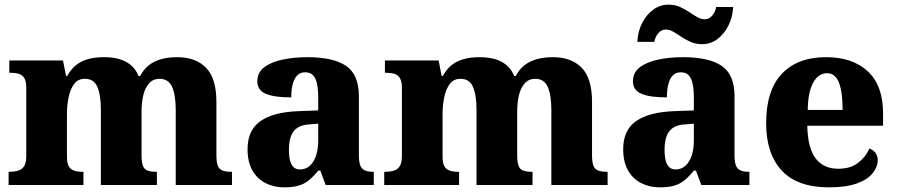

<svg xmlns="http://www.w3.org/2000/svg" viewBox="-20 -796 3858 826"><path d="M17 0V-57H20Q43 -57 59 -62Q75 -67 84 -81.5Q93 -96 93 -125V-419Q93 -446 84.5 -460Q76 -474 60.5 -478.5Q45 -483 23 -483H20V-536H251L264 -469H269Q285 -498 306.5 -515.5Q328 -533 358 -541.5Q388 -550 428 -550Q466 -550 494.5 -541.5Q523 -533 544 -515Q565 -497 576 -469H583Q598 -498 620.5 -515.5Q643 -533 673.5 -541.5Q704 -550 742 -550Q822 -550 866.5 -504.5Q911 -459 911 -358V-128Q911 -97 917.5 -82Q924 -67 938 -62Q952 -57 974 -57H978V0H736V-322Q736 -387 720.5 -422Q705 -457 666 -457Q639 -457 621.5 -437.5Q604 -418 596.5 -386.5Q589 -355 589 -316V-128Q589 -98 595 -82.5Q601 -67 615 -62Q629 -57 651 -57H655V0H414V-322Q414 -387 399 -422Q384 -457 345 -457Q316 -457 299.5 -435.5Q283 -414 275.5 -379.5Q268 -345 268 -305V-122Q268 -94 276 -80.5Q284 -67 298.5 -62Q313 -57 335 -57H339V0Z M1202 10Q1159 10 1123 -8Q1087 -26 1066 -62.5Q1045 -99 1045 -154Q1045 -236 1100.5 -275Q1156 -314 1267 -318L1349 -321V-375Q1349 -410 1344 -434.5Q1339 -459 1327 -472Q1315 -485 1293 -485Q1272 -485 1259 -472Q1246 -459 1239.5 -435Q1233 -411 1233 -377Q1160 -377 1123.5 -392.5Q1087 -408 1087 -446Q1087 -484 1116.5 -506.5Q1146 -529 1195 -539.5Q1244 -550 1303 -550Q1414 -550 1469 -512.5Q1524 -475 1524 -382V-128Q1524 -101 1529.5 -85.5Q1535 -70 1548.5 -63.5Q1562 -57 1584 -57H1588V0H1381L1358 -62H1349Q1327 -35 1307.5 -19.5Q1288 -4 1263.5 3Q1239 10 1202 10ZM1270 -67Q1295 -67 1312.5 -82.5Q1330 -98 1339.5 -126Q1349 -154 1349 -191V-264L1312 -261Q1278 -259 1259 -246Q1240 -233 1231.5 -209.5Q1223 -186 1223 -151Q1223 -124 1228 -105Q1233 -86 1243.5 -76.5Q1254 -67 1270 -67Z M1633 0V-57H1636Q1659 -57 1675 -62Q1691 -67 1700 -81.5Q1709 -96 1709 -125V-419Q1709 -446 1700.5 -460Q1692 -474 1676.5 -478.5Q1661 -483 1639 -483H1636V-536H1867L1880 -469H1885Q1901 -498 1922.5 -515.5Q1944 -533 1974 -541.5Q2004 -550 2044 -550Q2082 -550 2110.5 -541.5Q2139 -533 2160 -515Q2181 -497 2192 -469H2199Q2214 -498 2236.5 -515.5Q2259 -533 2289.5 -541.5Q2320 -550 2358 -550Q2438 -550 2482.5 -504.5Q2527 -459 2527 -358V-128Q2527 -97 2533.5 -82Q2540 -67 2554 -62Q2568 -57 2590 -57H2594V0H2352V-322Q2352 -387 2336.5 -422Q2321 -457 2282 -457Q2255 -457 2237.5 -437.5Q2220 -418 2212.5 -386.5Q2205 -355 2205 -316V-128Q2205 -98 2211 -82.5Q2217 -67 2231 -62Q2245 -57 2267 -57H2271V0H2030V-322Q2030 -387 2015 -422Q2000 -457 1961 -457Q1932 -457 1915.5 -435.5Q1899 -414 1891.5 -379.5Q1884 -345 1884 -305V-122Q1884 -94 1892 -80.5Q1900 -67 1914.5 -62Q1929 -57 1951 -57H1955V0Z M2818 10Q2775 10 2739 -8Q2703 -26 2682 -62.5Q2661 -99 2661 -154Q2661 -236 2716.5 -275Q2772 -314 2883 -318L2965 -321V-375Q2965 -410 2960 -434.5Q2955 -459 2943 -472Q2931 -485 2909 -485Q2888 -485 2875 -472Q2862 -459 2855.5 -435Q2849 -411 2849 -377Q2776 -377 2739.5 -392.5Q2703 -408 2703 -446Q2703 -484 2732.5 -506.5Q2762 -529 2811 -539.5Q2860 -550 2919 -550Q3030 -550 3085 -512.5Q3140 -475 3140 -382V-128Q3140 -101 3145.5 -85.5Q3151 -70 3164.5 -63.5Q3178 -57 3200 -57H3204V0H2997L2974 -62H2965Q2943 -35 2923.5 -19.5Q2904 -4 2879.5 3Q2855 10 2818 10ZM2886 -67Q2911 -67 2928.5 -82.5Q2946 -98 2955.5 -126Q2965 -154 2965 -191V-264L2928 -261Q2894 -259 2875 -246Q2856 -233 2847.5 -209.5Q2839 -186 2839 -151Q2839 -124 2844 -105Q2849 -86 2859.5 -76.5Q2870 -67 2886 -67ZM3001 -606Q2974 -606 2952 -615.5Q2930 -625 2911.5 -637.5Q2893 -650 2876.5 -659.5Q2860 -669 2844 -669Q2825 -669 2811.5 -652.5Q2798 -636 2795 -616H2722Q2724 -661 2742.5 -697Q2761 -733 2790.5 -754.5Q2820 -776 2856 -776Q2883 -776 2904.5 -766.5Q2926 -757 2944.5 -744.5Q2963 -732 2979.5 -722.5Q2996 -713 3012 -713Q3031 -713 3044.5 -729.5Q3058 -746 3061 -766H3134Q3132 -722 3113.5 -685.5Q3095 -649 3066 -627.5Q3037 -606 3001 -606Z M3546 10Q3410 10 3343 -62.5Q3276 -135 3276 -266Q3276 -407 3343.5 -478.5Q3411 -550 3534 -550Q3648 -550 3713.5 -489Q3779 -428 3779 -309V-255H3453Q3455 -159 3489 -114.5Q3523 -70 3586 -70Q3638 -70 3671 -95Q3704 -120 3720 -157Q3737 -151 3746.5 -138Q3756 -125 3756 -107Q3756 -78 3734.5 -51Q3713 -24 3667 -7Q3621 10 3546 10ZM3605 -323Q3605 -399 3589.5 -440Q3574 -481 3538 -481Q3501 -481 3478.5 -440.5Q3456 -400 3455 -323Z"/></svg>

Font: Noto Serif Kannada ExtraBold
Style: Regular
Weight: 800
Version: Version 2.003